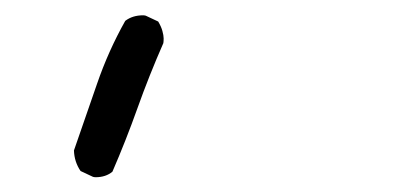

<svg xmlns="http://www.w3.org/2000/svg" viewBox="-20 -497 540 256"><path d="M107.4 -260.7Q121.1 -260.7 129.9 -268.1Q147.9 -309.6 163.3 -352.8Q178.7 -396 197.8 -439.5Q198.2 -441.9 198.2 -445.8Q198.2 -449.7 196.5 -455.8Q194.8 -461.9 190.9 -468.3L174.3 -476.1Q172.4 -476.6 170.9 -476.6Q156.7 -476.6 147 -469.2Q124.5 -429.2 109.4 -385.3L78.6 -296.4Q79.1 -281.2 87.4 -269L104 -261.2Q106 -260.7 107.4 -260.7Z"/></svg>

Font: NaikaiFont
Style: Light
Weight: 300
Version: Version 1.89